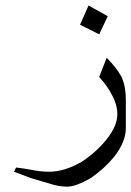

<svg xmlns="http://www.w3.org/2000/svg" viewBox="-20 -618 481 704"><path d="M375 -558.6 343.8 -492.2 273.4 -527.3 304.7 -597.7ZM441.4 -148.4Q441.4 -97.7 398.4 -43Q363.3 0 312.5 35.2Q257.8 66.4 226.6 66.4Q195.3 66.4 160.2 54.7Q132.8 46.9 93.8 35.2Q62.5 23.4 31.2 11.7L39.1 -3.9Q70.3 0 101.6 5.9Q132.8 11.7 160.2 11.7Q214.8 11.7 277.3 -23.4Q332 -58.6 371.1 -107.4Q410.2 -156.2 410.2 -199.2Q410.2 -234.4 390.6 -269.5Q375 -300.8 343.8 -335.9L371.1 -406.2Q406.2 -371.1 425.8 -335.9Q441.4 -300.8 441.4 -253.9Z"/></svg>

Font: 和音 by 宁静之雨，公众号njzyshare
Style: Regular
Weight: 400
Designer: Steve Matteson
Foundry: Ascender Corporation
Version: Version 6.00;June 8, 2018;FontCreator 11.0.0.2388 32-bit